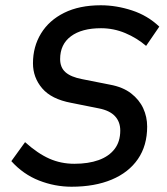

<svg xmlns="http://www.w3.org/2000/svg" viewBox="-20 -698 632 728"><path d="M251 10Q188 10 128 -13.5Q68 -37 23 -87L75 -159Q123 -116 167 -96.5Q211 -77 262 -77Q315 -77 354 -91Q393 -105 414.5 -133Q436 -161 436 -203Q436 -236 416 -257.5Q396 -279 355 -287L250 -308Q175 -322 140 -363Q105 -404 105 -458Q105 -521 135.5 -571Q166 -621 223.5 -649.5Q281 -678 362 -678Q421 -678 480.5 -658.5Q540 -639 584 -597L534 -524Q499 -554 455 -572.5Q411 -591 363 -591Q290 -591 249 -560.5Q208 -530 208 -474Q208 -442 228.5 -424Q249 -406 291 -398L397 -377Q446 -368 477 -344Q508 -320 523 -287.5Q538 -255 538 -218Q538 -146 503 -95Q468 -44 403.5 -17Q339 10 251 10Z"/></svg>

Font: Gantari Medium
Style: Italic
Weight: 500
Italic angle: -10°
Designer: Anugrah Pasau
Foundry: Lafontype
Version: Version 1.000